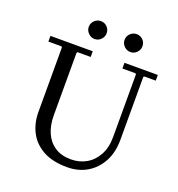

<svg xmlns="http://www.w3.org/2000/svg" viewBox="-151 -975 1031 1109"><g transform="rotate(20 365.0 -420.0)"><path d="M490 -635V-670H695V-635H625L620 -630V-245Q620 -166 589 -109Q558 -52 505 -21Q452 10 384 10Q294 10 235.5 -22.5Q177 -55 148.5 -110Q120 -165 120 -233V-630L115 -635H35V-670H295V-635H215L210 -630V-245Q210 -185 230 -139Q250 -93 290 -66.5Q330 -40 389 -40Q441 -40 483 -64Q525 -88 550 -134Q575 -180 575 -245V-630L570 -635ZM280 -740Q258 -740 241.5 -756.5Q225 -773 225 -795Q225 -818 241.5 -834Q258 -850 280 -850Q303 -850 319 -834Q335 -818 335 -795Q335 -773 319 -756.5Q303 -740 280 -740ZM500 -740Q478 -740 461.5 -756.5Q445 -773 445 -795Q445 -818 461.5 -834Q478 -850 500 -850Q523 -850 539 -834Q555 -818 555 -795Q555 -773 539 -756.5Q523 -740 500 -740Z"/></g></svg>

Font: Brygada 1918
Style: Regular
Weight: 400
Designer: Mateusz Machalski | Borys Kosmynka | Przemek Hoffer
Foundry: NIEPODLEGLA 2018
Version: Version 3.006